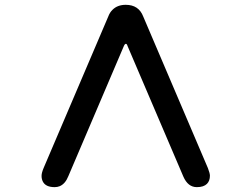

<svg xmlns="http://www.w3.org/2000/svg" viewBox="-20 -747 1040 794"><path d="M151.9 -19.5Q151.9 -25.9 153.8 -33.2Q156.2 -42.5 160.2 -51.8L427.7 -678.7Q434.1 -695.8 445.3 -706.5Q465.8 -727.1 500 -727.1Q553.7 -727.1 572.3 -678.7L839.8 -51.8Q848.1 -30.3 848.1 -20.5Q848.1 1 835.9 13.2Q822.3 26.9 793.9 26.9Q757.3 26.9 738.3 -16.6L507.3 -557.1Q504.9 -565.9 500 -565.9Q499 -565.9 496.8 -564Q494.6 -562 492.2 -556.6L262.7 -18.6Q250 13.2 227.1 22.9Q217.3 26.9 206.1 26.9Q168.9 26.9 157.2 3.9Q151.9 -6.3 151.9 -19.5Z"/></svg>

Font: YuPearl-Medium
Style: Medium
Weight: 500
Designer: Max Yao
Foundry: Max-Everyday
Version: Version 1.011; ttfautohint (v1.8.3)